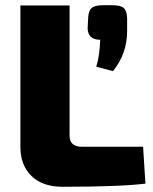

<svg xmlns="http://www.w3.org/2000/svg" viewBox="-20 -711 586 734"><path d="M374 -691H409Q441 -691 453 -680.5Q465 -670 466 -642V-592Q466 -506 412 -439L348 -456Q361 -497 363 -559Q317 -559 315 -602L317 -642Q318 -670 330.5 -680.5Q343 -691 374 -691ZM246 -690V-193Q246 -150 293 -150H527L536 -9Q438 3 219 3Q142 3 100 -38.5Q58 -80 58 -149V-690Z"/></svg>

Font: Exo 2.0 Extra Bold
Style: Regular
Weight: 800
Designer: Natanael Gama
Version: Version 1.001;PS 001.001;hotconv 1.0.70;makeotf.lib2.5.58329